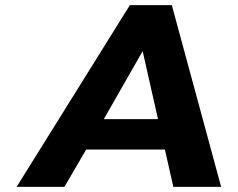

<svg xmlns="http://www.w3.org/2000/svg" viewBox="-20 -731 931 751"><path d="M625 -146 658 0H845L652 -711H488L45 0H232L317 -146ZM386 -265 538 -531 598 -265Z"/></svg>

Font: Asimov
Style: XWidIt
Weight: 500
Designer: Google
Version: Version 2.000980; 2014